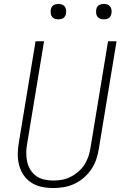

<svg xmlns="http://www.w3.org/2000/svg" viewBox="-20 -944 640 972"><path d="M249 8Q220 8 191.5 2Q163 -4 140 -18.5Q117 -33 101 -55.5Q85 -78 77.5 -105Q70 -132 70 -161.5Q70 -191 75 -220L160 -735H203L117 -214Q113 -191 113 -168Q113 -145 118 -123.5Q123 -102 134.5 -83.5Q146 -65 164 -52.5Q182 -40 204.5 -35Q227 -30 250 -30Q272 -30 294 -34Q316 -38 337 -48.5Q358 -59 376.5 -75Q395 -91 407.5 -110.5Q420 -130 427.5 -152Q435 -174 438 -195L527 -735H570L480 -189Q476 -163 467 -136.5Q458 -110 442 -86.5Q426 -63 404 -44Q382 -25 356 -13Q330 -1 303 3.5Q276 8 249 8ZM506 -846Q496 -846 487.5 -849Q479 -852 473.5 -859Q468 -866 467 -875.5Q466 -885 467 -895Q468 -901 471 -907Q474 -913 480 -917Q486 -921 492.5 -922.5Q499 -924 505 -924Q515 -924 523.5 -921Q532 -918 537.5 -911Q543 -904 544.5 -894.5Q546 -885 544 -875Q543 -869 540 -863Q537 -857 531.5 -853Q526 -849 519 -847.5Q512 -846 506 -846ZM276 -846Q266 -846 257.5 -849Q249 -852 243.5 -859Q238 -866 237 -875.5Q236 -885 237 -895Q238 -901 241 -907Q244 -913 250 -917Q256 -921 262.5 -922.5Q269 -924 275 -924Q285 -924 293.5 -921Q302 -918 307.5 -911Q313 -904 314.5 -894.5Q316 -885 314 -875Q313 -869 310 -863Q307 -857 301.5 -853Q296 -849 289 -847.5Q282 -846 276 -846Z"/></svg>

Font: Iosevka XLt Ex Obl
Style: Regular
Weight: 200
Width: 7
Italic angle: -9°
Monospace: yes
Designer: Belleve Invis
Foundry: Belleve Invis
Version: Version 32.5.0; ttfautohint (v1.8.4)